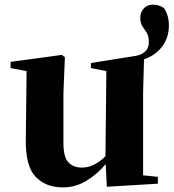

<svg xmlns="http://www.w3.org/2000/svg" viewBox="-20 -795 752 832"><path d="M442.9 14.2 438 -84Q401.9 -40.5 354.5 -11.7Q307.1 17.1 252.9 17.1Q178.2 17.1 134.3 -29.1Q90.3 -75.2 91.8 -189L95.2 -486.8L25.9 -500V-526.9L248 -557.1L261.2 -546.9L254.9 -393.1V-173.8Q254.9 -113.8 276.6 -91.3Q298.3 -68.8 335 -68.8Q363.3 -68.8 389.2 -82.3Q415 -95.7 437 -118.2L440.9 -486.8L374 -500V-522L555.2 -550.8Q625 -558.6 625 -612.8Q625 -638.7 615.7 -653.1Q606.4 -667.5 597.2 -681.2Q587.9 -694.8 587.9 -717.8Q587.9 -742.2 603 -758.5Q618.2 -774.9 642.1 -774.9Q656.2 -774.9 667.7 -771.2Q679.2 -767.6 690.9 -759.8Q711.9 -727.1 711.9 -685.1Q711.9 -630.9 681.9 -592.3Q651.9 -553.7 604 -538.1L600.1 -393.1V-35.2L664.1 -28.8V1Z"/></svg>

Font: Source Han Serif TW Heavy
Style: Regular
Weight: 900
Designer: Ryoko NISHIZUKA Ë•øÂ°öÊ∂ºÂ≠ê (kana & ideographs); Frank Grie√ühammer (Latin, Greek & Cyrillic); Wenlong ZHANG Âº†ÊñáÈæô 
Foundry: Adobe
Version: Version 2.003;hotconv 1.1.1;makeotfexe 2.6.0